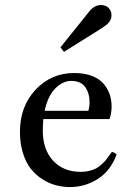

<svg xmlns="http://www.w3.org/2000/svg" viewBox="-20 -737 528 771"><path d="M419.9 -258.8H153.8Q151.9 -229.5 151.9 -207Q153.3 -134.3 194.3 -90.6Q235.4 -46.9 304.2 -46.9Q322.8 -46.9 338.9 -51Q355 -55.2 365.5 -60.5Q376 -65.9 387.2 -76.2Q398.4 -86.4 403.6 -92.5Q408.7 -98.6 417.5 -111.1Q426.3 -123.5 429.2 -127Q440.9 -124.5 448.2 -116.2Q423.8 -50.8 372.6 -18.3Q321.3 14.2 261.2 14.2Q231.4 14.2 203.4 6.6Q175.3 -1 148.9 -18.1Q122.6 -35.2 103 -60.3Q83.5 -85.4 71.8 -123.3Q60.1 -161.1 60.1 -207Q60.1 -310.1 123 -377Q186 -443.8 277.8 -443.8Q318.4 -443.8 348.4 -432.4Q378.4 -420.9 395.3 -401.4Q412.1 -381.8 420.2 -358.6Q428.2 -335.4 428.2 -309.1Q428.2 -284.7 419.9 -258.8ZM266.1 -412.1Q232.4 -412.1 202.4 -382.3Q172.4 -352.5 159.2 -292H335Q339.8 -310.5 339.8 -324.2Q339.8 -362.3 322.3 -387.2Q304.7 -412.1 266.1 -412.1ZM222.7 -546.9 340.8 -693.8Q360.8 -716.8 385.7 -716.8Q404.3 -716.8 416 -705.3Q427.7 -693.8 427.7 -674.8Q427.7 -654.8 409.7 -639.2Q402.8 -632.8 375 -615.2L236.8 -528.8Z"/></svg>

Font: Jacques Francois
Style: Regular
Weight: 400
Designer: Manvel Shmavonyan, Alexei Vanyashin
Foundry: Cyreal (www.cyreal.org)
Version: Version 1.003